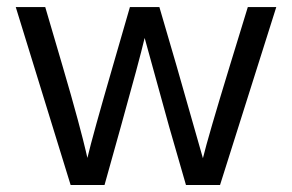

<svg xmlns="http://www.w3.org/2000/svg" viewBox="-20 -527 832 547"><path d="M181.2 0H277.8L324.2 -166Q377 -355 392.1 -418.9L461.9 -166L509.8 0H606.9L767.1 -506.8H686L634.8 -339.8Q572.3 -135.3 558.1 -76.2L482.9 -339.8L434.1 -506.8H350.1L301.8 -339.8Q244.1 -141.1 229 -77.1L224.1 -98.1Q219.2 -120.1 201.7 -185.5Q184.1 -251 158.2 -338.9L108.9 -506.8H24.9Z"/></svg>

Font: FAU Chimera
Style: Regular
Weight: 400
Version: Version 1.002;hotconv 1.0.117;makeotfexe 2.5.65602